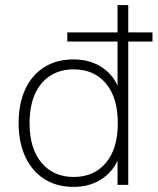

<svg xmlns="http://www.w3.org/2000/svg" viewBox="-20 -725 618 753"><path d="M268 8Q203 8 154.5 -22.5Q106 -53 79.5 -109.5Q53 -166 53 -242Q53 -319 79 -375Q105 -431 153.5 -461.5Q202 -492 268 -492Q338 -492 387 -456Q436 -420 452 -358H441V-562H244V-598H441V-705H483V-598H578V-562H483V0H441V-126H452Q436 -65 387 -28.5Q338 8 268 8ZM269 -31Q349 -31 395.5 -86.5Q442 -142 442 -242Q442 -342 395.5 -397.5Q349 -453 269 -453Q216 -453 177 -428Q138 -403 117 -356Q96 -309 96 -242Q96 -142 143 -86.5Q190 -31 269 -31Z"/></svg>

Font: Nunito Sans 12pt ExtraLight 12pt ExtraLight
Style: Regular
Weight: 250
Version: Version 3.101;gftools[0.9.27]